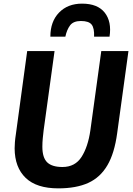

<svg xmlns="http://www.w3.org/2000/svg" viewBox="-20 -1028 732 1056"><path d="M300.5 8Q181 8 121 -49.8Q61 -107.5 60.5 -212Q60.5 -227 62 -246.2Q63.5 -265.5 67.5 -291.5L129.5 -747H280L220 -311.5Q217.5 -289.5 215.2 -267Q213 -244.5 213 -221Q213 -161 239.5 -135.2Q266 -109.5 323.5 -109.5Q393 -109.5 428.5 -165Q464 -220.5 477 -311L537 -747H686.5L624.5 -296Q609.5 -185 571 -119.5Q532 -52.5 465.8 -22.2Q399.5 8 300.5 8ZM431.5 -1008Q517 -1008 556 -958.5Q595 -909 582.5 -826.5H497.5Q499.5 -873 484 -892.8Q468.5 -912.5 425 -912.5Q383.5 -912.5 365.5 -888.5Q347.5 -864.5 339.5 -826.5H257Q257 -909.5 304.8 -958.8Q352.5 -1008 431.5 -1008Z"/></svg>

Font: Merriweather Sans Italic
Style: Bold
Weight: 700
Italic angle: -7.5°
Designer: Eben Sorkin
Foundry: Eben Sorkin
Version: Version 1.008; ttfautohint (v1.7.19-72a1) -l 8 -r 50 -G 200 